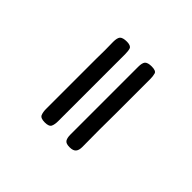

<svg xmlns="http://www.w3.org/2000/svg" viewBox="3 -889 610 610"><g transform="rotate(-45 308.0 -583.5)"><path d="M133.8 -639.6Q133.8 -659.2 143.6 -663.1Q153.3 -667 167 -667Q205.1 -667 241.2 -667Q278.3 -667 316.4 -667Q354.5 -667 392.6 -667Q430.7 -666 468.8 -667Q486.3 -667 493.2 -661.1Q500 -654.3 500 -636.7Q500 -619.1 491.2 -615.2Q482.4 -612.3 468.8 -612.3Q393.6 -612.3 318.4 -612.3Q243.2 -612.3 167 -612.3Q152.3 -612.3 143.6 -616.2Q133.8 -620.1 133.8 -639.6ZM500 -525.4Q500 -505.9 491.2 -502.9Q481.4 -500 468.8 -500Q392.6 -500 316.4 -500Q239.3 -501 163.1 -500Q148.4 -500 141.6 -505.9Q133.8 -511.7 133.8 -528.3Q133.8 -544.9 141.6 -549.8Q149.4 -554.7 164.1 -554.7Q202.1 -554.7 240.2 -554.7Q278.3 -554.7 316.4 -554.7Q354.5 -554.7 392.6 -554.7Q430.7 -554.7 468.8 -554.7Q486.3 -554.7 493.2 -548.8Q500 -542 500 -525.4Z"/></g></svg>

Font: Das Gitter
Style: Book
Weight: 400
Version: Version 006.000